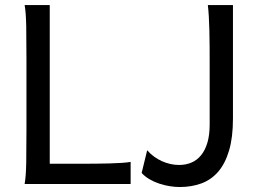

<svg xmlns="http://www.w3.org/2000/svg" viewBox="-20 -733 1039 765"><path d="M287.6 -80.6Q323.7 -80.6 356 -80.8Q388.2 -81.1 415.5 -81.8Q442.9 -82.5 464.4 -84Q485.8 -85.4 500.5 -87.9V0H78.1Q83.5 -29.3 84.5 -84.7Q85.4 -140.1 85.4 -212.4V-500.5Q85.4 -572.8 84.5 -628.2Q83.5 -683.6 78.1 -712.9H178.2V-80.6ZM908.2 -712.9V-261.2Q908.2 -185.1 892.6 -132.8Q877 -80.6 848.9 -48.3Q820.8 -16.1 781.7 -2Q742.7 12.2 695.8 12.2Q678.2 12.2 657.5 9Q636.7 5.9 615.7 -1Q594.7 -7.8 576.2 -18.6Q557.6 -29.3 544.4 -43.9L566.4 -134.3Q578.6 -120.1 593.8 -109.1Q608.9 -98.1 625.2 -90.8Q641.6 -83.5 658.9 -79.6Q676.3 -75.7 693.4 -75.7Q720.2 -75.7 742.7 -85.2Q765.1 -94.7 781.2 -114.5Q797.4 -134.3 806.4 -164.6Q815.4 -194.8 815.4 -236.8V-478.5Q815.4 -514.2 815.2 -548.1Q814.9 -582 814.2 -612.1Q813.5 -642.1 812 -667.7Q810.5 -693.4 808.1 -712.9Z"/></svg>

Font: Andika
Style: Regular
Weight: 400
Designer: Victor Gaultney, Annie Olsen, Julie Remington, Don Collingsworth, Eric Hays
Foundry: SIL International
Version: Version 1.001